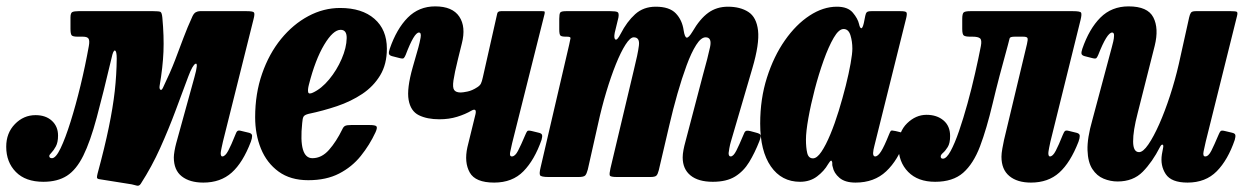

<svg xmlns="http://www.w3.org/2000/svg" viewBox="-52 -555 3900 602"><path d="M743 -495 647 -111Q645.5 -105 642.8 -91.8Q640 -78.5 640 -75Q640 -64.5 645 -64.5Q654 -64.5 663.5 -82.2Q673 -100 685.5 -131.5Q689 -141.5 692.5 -144.2Q696 -147 704.5 -144.5L729.5 -138.5Q738.5 -136 738.5 -128.8Q738.5 -121.5 734.5 -110.5Q709.5 -45 674.5 -13.8Q639.5 17.5 585.5 17.5Q543 17.5 518 -2Q493 -21.5 493 -61.5Q493 -69 495.2 -82Q497.5 -95 500.5 -106L557.5 -312.5Q570.5 -359 561.2 -355.2Q552 -351.5 538.5 -315.5Q520 -266 498.5 -208.2Q477 -150.5 450.5 -91.5Q424 -32.5 389.5 21Q384.5 29 377 27Q369.5 25 361 23L257.5 6.5Q252 5 252 1Q252 -3 254 -11Q276.5 -94 289.2 -156Q302 -218 307.8 -269.2Q313.5 -320.5 314 -371Q314 -395 308.5 -396.5Q303 -398 298 -374Q271.5 -261.5 251.2 -186.2Q231 -111 209.2 -67Q187.5 -23 158 -4Q128.5 15 84 15Q28 15 -2.2 -15.8Q-32.5 -46.5 -32.5 -95Q-32.5 -138 -5.2 -166Q22 -194 59.5 -194Q91.5 -194 110.8 -176.2Q130 -158.5 130 -130Q130 -108.5 123 -95.8Q116 -83 109.2 -76.2Q102.5 -69.5 102.5 -66Q102.5 -59 111 -59Q123 -59 138 -90.2Q153 -121.5 169.2 -173.2Q185.5 -225 200.5 -287Q215.5 -349 226.5 -410.5Q229.5 -427 225.8 -433.5Q222 -440 208 -440H191.5Q176 -440 172.5 -444.5Q169 -449 169 -465V-500Q169 -514.5 174.8 -517.2Q180.5 -520 194 -520H429Q446.5 -520 451 -517.8Q455.5 -515.5 457 -500Q462.5 -440.5 460.5 -392.5Q458.5 -344.5 448.5 -286Q447 -277 450.8 -273.8Q454.5 -270.5 459 -280Q482.5 -329 496.8 -366.2Q511 -403.5 523.2 -436.2Q535.5 -469 551.5 -504Q556 -513.5 562.2 -516.8Q568.5 -520 574.5 -520H721.5Q741 -520 744.2 -516Q747.5 -512 743 -495Z M748 -187.5Q748 -261.5 769.8 -324Q791.5 -386.5 829.2 -432.8Q867 -479 914.8 -504.5Q962.5 -530 1014.5 -530Q1083 -530 1122 -496Q1161 -462 1161 -402.5Q1161 -353.5 1140 -318.8Q1119 -284 1083.8 -260.5Q1048.5 -237 1004.8 -222.2Q961 -207.5 915.5 -198Q903.5 -195 900 -189.8Q896.5 -184.5 895.5 -169Q884 -59 927.5 -59Q956.5 -59 979.5 -85Q1002.5 -111 1021.5 -150Q1025 -158 1030.5 -160.5Q1036 -163 1049 -163H1106.5Q1124.5 -163 1128.2 -159Q1132 -155 1125.5 -140.5Q1107 -100.5 1079.2 -66Q1051.5 -31.5 1011.2 -10.8Q971 10 914.5 10Q858.5 10 821.5 -17Q784.5 -44 766.2 -88.8Q748 -133.5 748 -187.5ZM929 -264.5Q956 -277 980 -306Q1004 -335 1019.2 -370.2Q1034.5 -405.5 1035 -435.5Q1035.5 -461.5 1016 -461.5Q992.5 -461.5 964.5 -414.8Q936.5 -368 916.5 -289.5Q912.5 -274 914.2 -266.2Q916 -258.5 929 -264.5Z M1170 -402Q1191.5 -464.5 1226.5 -499.8Q1261.5 -535 1312.5 -535Q1366.5 -535 1388 -503Q1409.5 -471 1396 -418.5L1384 -370Q1373 -325.5 1369.8 -303Q1366.5 -280.5 1372 -272.8Q1377.5 -265 1392.5 -265Q1399 -265 1413.8 -268Q1428.5 -271 1444.5 -281.5Q1452.5 -286.5 1455.8 -292.8Q1459 -299 1462 -313L1507 -512.5Q1508.5 -520 1519 -520H1647Q1654.5 -520 1655.5 -518.8Q1656.5 -517.5 1655.5 -511.5L1553.5 -105Q1550 -90.5 1547.5 -77.5Q1545 -64.5 1553 -64.5Q1563 -64.5 1572.2 -82.2Q1581.5 -100 1595 -132Q1598.5 -140.5 1601.2 -143.8Q1604 -147 1616 -144L1636.5 -139Q1646 -137 1647.5 -132Q1649 -127 1646 -116.5Q1624 -53.5 1589.2 -18Q1554.5 17.5 1497.5 17.5Q1438.5 17.5 1420.8 -14.2Q1403 -46 1413.5 -93.5L1439 -197.5Q1443 -217 1427 -208.5Q1406.5 -196.5 1381.2 -188.8Q1356 -181 1325.5 -181Q1287 -181 1261.2 -193.8Q1235.5 -206.5 1229.2 -241.8Q1223 -277 1242 -344L1260 -407Q1264 -421.5 1266.8 -437.2Q1269.5 -453 1261.5 -453Q1246.5 -453 1220 -383Q1217 -376 1214.2 -373Q1211.5 -370 1200.5 -373L1177 -379Q1168.5 -381.5 1167.5 -386.5Q1166.5 -391.5 1170 -402Z M1722.5 -520H1862Q1878.5 -520 1884 -517.2Q1889.5 -514.5 1887 -500L1875.5 -452.5Q1872 -435 1877.5 -431.2Q1883 -427.5 1894 -449Q1913.5 -487 1939.5 -510.5Q1965.5 -534 2004 -534Q2047 -534 2067 -513Q2087 -492 2091.5 -460Q2095 -437.5 2101.2 -437Q2107.5 -436.5 2119 -455.5Q2142.5 -496 2168.8 -515Q2195 -534 2230.5 -534Q2269 -534 2294.5 -517.5Q2320 -501 2324.8 -459.2Q2329.5 -417.5 2307 -341L2239.5 -110.5Q2237 -102.5 2234.8 -90.2Q2232.5 -78 2232.5 -75Q2232.5 -64.5 2239 -64.5Q2247.5 -64.5 2256.8 -82.8Q2266 -101 2278.5 -131Q2282 -141 2285.8 -143.8Q2289.5 -146.5 2300.5 -144L2319 -139Q2331 -136 2332.8 -131.5Q2334.5 -127 2329 -112.5Q2314.5 -75.5 2297 -46.8Q2279.5 -18 2252.8 -1.5Q2226 15 2183 15Q2137.5 15 2113 -5Q2088.5 -25 2088.5 -61.5Q2088.5 -72 2091 -85Q2093.5 -98 2096.5 -108.5L2152 -320Q2167.5 -375.5 2174.2 -406.8Q2181 -438 2160.5 -438Q2146 -438 2130.8 -414Q2115.5 -390 2100.8 -350Q2086 -310 2072 -261Q2058 -212 2046.5 -162L2013.5 -21Q2010.5 -9 2006.2 -4.5Q2002 0 1987 0H1882.5Q1862 0 1860 -4.8Q1858 -9.5 1862 -27L1935 -334Q1948 -386 1951.2 -412Q1954.5 -438 1935 -438Q1924 -438 1909.2 -415Q1894.5 -392 1879 -353.5Q1863.5 -315 1849 -266.8Q1834.5 -218.5 1823.5 -168L1791 -23.5Q1787.5 -10 1783 -5Q1778.5 0 1762 0H1668.5Q1644 0 1641.2 -5.8Q1638.5 -11.5 1643 -30L1732.5 -414.5Q1736 -430.5 1736.8 -435.2Q1737.5 -440 1725.5 -440H1722.5Q1709.5 -440 1705.5 -443.2Q1701.5 -446.5 1701.5 -463V-496Q1701.5 -511 1704.5 -515.5Q1707.5 -520 1722.5 -520Z M2785.5 -115Q2764 -53 2726.5 -17.8Q2689 17.5 2630.5 17.5Q2597.5 17.5 2580 2.5Q2562.5 -12.5 2559 -31.5Q2557.5 -36 2557.5 -38.8Q2557.5 -41.5 2557.5 -45Q2556 -52.5 2553.2 -51.2Q2550.5 -50 2544.5 -40.5Q2532 -18.5 2509.8 -1.8Q2487.5 15 2456.5 15Q2398.5 15 2365 -33.2Q2331.5 -81.5 2331.5 -167.5Q2331.5 -245.5 2352.8 -312Q2374 -378.5 2409 -428.5Q2444 -478.5 2486.5 -506.2Q2529 -534 2572 -534Q2606 -534 2621.8 -515.5Q2637.5 -497 2641.5 -479.5Q2644 -467.5 2648.2 -466.5Q2652.5 -465.5 2656.5 -483L2661 -505.5Q2662.5 -513.5 2666 -516.8Q2669.5 -520 2680 -520H2771.5Q2788 -520 2790.2 -516Q2792.5 -512 2789.5 -499L2689.5 -97.5Q2688 -93 2686.8 -85.8Q2685.5 -78.5 2685.5 -75Q2685.5 -64.5 2692 -64.5Q2700.5 -64.5 2710.5 -80.2Q2720.5 -96 2735.5 -133.5Q2739 -142.5 2741.2 -144.8Q2743.5 -147 2756.5 -144L2779 -138.5Q2786.5 -136.5 2788 -132Q2789.5 -127.5 2785.5 -115ZM2620.5 -402.5Q2620.5 -425 2614.5 -444.5Q2608.5 -464 2593 -464Q2578 -464 2562 -436.5Q2546 -409 2530.5 -365.8Q2515 -322.5 2502.5 -274.5Q2490 -226.5 2482.5 -184.2Q2475 -142 2475 -117.5Q2475 -92 2479 -75.2Q2483 -58.5 2497 -58.5Q2509.5 -58.5 2523.5 -79.2Q2537.5 -100 2551.5 -133.8Q2565.5 -167.5 2577.8 -207.5Q2590 -247.5 2599.8 -286.2Q2609.5 -325 2615 -356Q2620.5 -387 2620.5 -402.5Z M2765 -97.5Q2765 -142 2792.2 -168.5Q2819.5 -195 2853 -195Q2885.5 -195 2906.2 -177.5Q2927 -160 2927 -128.5Q2927 -106 2919.5 -94Q2912 -82 2904.8 -75.8Q2897.5 -69.5 2897.5 -64.5Q2897.5 -57.5 2904.5 -57.5Q2915.5 -57.5 2928.5 -81.2Q2941.5 -105 2955 -144.2Q2968.5 -183.5 2981.5 -230.5Q2994.5 -277.5 3005.2 -324.8Q3016 -372 3023.5 -411Q3027 -429.5 3020.8 -434.8Q3014.5 -440 2997.5 -440H2990.5Q2974.5 -440 2969.8 -443.8Q2965 -447.5 2965 -464.5V-495.5Q2965 -512 2969.5 -516Q2974 -520 2990 -520H3312.5Q3334.5 -520 3337.5 -515.5Q3340.5 -511 3336 -492.5L3241.5 -111Q3240 -105 3237.5 -91.8Q3235 -78.5 3235 -75Q3235 -64.5 3240 -64.5Q3249 -64.5 3258.2 -82.2Q3267.5 -100 3280 -131.5Q3284 -141.5 3287.2 -144.2Q3290.5 -147 3299.5 -144.5L3324 -138.5Q3333.5 -136 3333.5 -128.8Q3333.5 -121.5 3329.5 -110.5Q3304 -45 3269.2 -13.8Q3234.5 17.5 3180.5 17.5Q3137.5 17.5 3112.8 -3Q3088 -23.5 3088 -63.5Q3088 -74 3090.8 -89.5Q3093.5 -105 3096 -116L3168 -417Q3171.5 -431.5 3169.5 -435.8Q3167.5 -440 3156 -440H3129.5Q3114.5 -440 3113.5 -434.5Q3112.5 -429 3108.5 -415Q3079.5 -311 3060.5 -231Q3041.5 -151 3020.8 -96.2Q3000 -41.5 2967.8 -13.2Q2935.5 15 2880 15Q2826 15 2795.5 -16Q2765 -47 2765 -97.5Z M3341.5 -402Q3363 -464.5 3398.2 -499.8Q3433.5 -535 3486.5 -535Q3546.5 -535 3564.2 -500.5Q3582 -466 3568.5 -411.5L3515 -200Q3500.5 -144.5 3500.8 -111.2Q3501 -78 3519.5 -78Q3532 -78 3548.5 -102Q3565 -126 3582.8 -166Q3600.5 -206 3616.5 -255Q3632.5 -304 3644 -354L3676.5 -500.5Q3678.5 -509.5 3681.8 -514.8Q3685 -520 3697 -520H3807.5Q3822 -520 3825.8 -518Q3829.5 -516 3826.5 -504.5L3728.5 -111Q3725 -96.5 3721.8 -80.5Q3718.5 -64.5 3727 -64.5Q3737 -64.5 3746 -82.2Q3755 -100 3768.5 -132Q3772 -140.5 3775 -143.8Q3778 -147 3789.5 -144L3810.5 -139Q3820 -137 3821.2 -132Q3822.5 -127 3819.5 -116.5Q3798 -53.5 3763 -18Q3728 17.5 3671.5 17.5Q3620.5 17.5 3603 -9.2Q3585.5 -36 3591 -71L3595 -92.5Q3596.5 -101 3592.8 -101.5Q3589 -102 3585 -94Q3561 -47 3531 -16.5Q3501 14 3452 14Q3429.5 14 3408.2 5.2Q3387 -3.5 3373 -25Q3359 -46.5 3357.8 -84Q3356.5 -121.5 3373 -179L3434 -407Q3436 -414 3438.5 -424.8Q3441 -435.5 3441 -444.2Q3441 -453 3435 -453Q3419 -453 3391.5 -383Q3388.5 -376 3385.8 -373Q3383 -370 3372 -373L3348.5 -379Q3340 -381.5 3339 -386.5Q3338 -391.5 3341.5 -402Z"/></svg>

Font: Besley* Condensed
Style: Bold Italic
Weight: 700
Width: 3
Italic angle: -13°
Designer: Owen Earl
Foundry: indestructible type*
Version: Version 3.000; ttfautohint (v1.8.3)